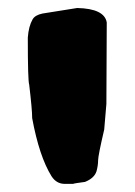

<svg xmlns="http://www.w3.org/2000/svg" viewBox="-20 -909 333 475"><path d="M161.1 -454.1H140.1Q119.6 -454.1 107.4 -473.1Q77.1 -522 59.6 -616.7Q59.6 -637.7 52.2 -699.7Q48.8 -709 48.8 -815.9Q50.8 -843.8 60.5 -860.8Q66.4 -871.6 85 -875.5L170.9 -889.2Q238.3 -887.7 244.1 -853.5L243.2 -651.9L237.8 -588.4Q222.7 -523.9 222.7 -512Q222.7 -500 218.8 -485.4Q213.4 -468.3 190.4 -459Q161.1 -455.1 161.1 -454.1Z"/></svg>

Font: Kaph
Style: Regular
Weight: 400
Designer: GGBotNet
Foundry: f0n7.com
Version: 1.10